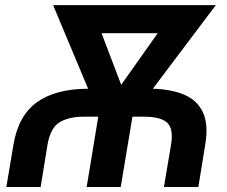

<svg xmlns="http://www.w3.org/2000/svg" viewBox="-20 -748 909 768"><path d="M142.6 0H5.4L33.7 -168.5Q53.2 -285.6 127.7 -339.1Q202.1 -392.6 332.5 -393.1L192.4 -727.5H843.3L591.3 -393.1Q665 -391.1 717 -369.1Q769 -347.2 791.7 -298.6Q814.5 -250 800.8 -168.5L773.4 0H635.7L664.1 -168.5Q674.8 -232.9 648.9 -257.1Q623 -281.2 557.1 -281.2H509.8L462.9 0H326.7L373 -281.2H314.9Q255.4 -281.2 218.5 -259Q181.6 -236.8 169.9 -168.5ZM464.8 -408.7 610.8 -615.2H386.2Z"/></svg>

Font: Inter Display Semi Bold
Style: Italic
Weight: 600
Italic angle: -9.39999°
Designer: Rasmus Andersson
Foundry: rsms
Version: Version 4.000;git-4fc901f